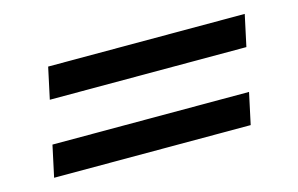

<svg xmlns="http://www.w3.org/2000/svg" viewBox="-48 -487 724 467"><g transform="rotate(-15 314.0 -253.5)"><path d="M79 -307 96 -386H591L574 -307ZM40 -121 57 -200H552L535 -121Z"/></g></svg>

Font: Atkinson Hyperlegible Next
Style: Italic
Weight: 400
Italic angle: -12°
Designer: Elliott Scott, Megan Eiswerth, Linus Boman, Theodore Petrosky, Letters from Sweden
Foundry: Applied Design Works, Letters from Sweden
Version: Version 2.001